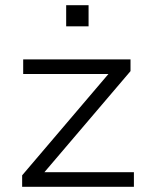

<svg xmlns="http://www.w3.org/2000/svg" viewBox="-20 -717 577 737"><path d="M65 0V-44L415 -455L418 -433H69V-489H481V-444L130 -32L127 -56H494V0ZM234 -616V-697H320V-616Z"/></svg>

Font: Nunito Sans 10pt SemiExpanded Light
Style: Regular
Weight: 300
Width: 6
Designer: Vernon Adams
Foundry: Vernon Adams
Version: Version 3.101;gftools[0.9.27]